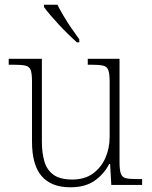

<svg xmlns="http://www.w3.org/2000/svg" viewBox="-20 -786 645 816"><path d="M279 10Q198 10 157 -37.5Q116 -85 116 -184V-439Q116 -473 110.5 -488Q105 -503 88.5 -507Q72 -511 38 -511H17V-536H158V-183Q158 -137 168.5 -100.5Q179 -64 207 -43.5Q235 -23 287 -23Q340 -23 375 -48.5Q410 -74 428 -115Q446 -156 446 -205V-438Q446 -472 440.5 -487.5Q435 -503 418.5 -507Q402 -511 368 -511H353V-536H488V-97Q488 -64 493.5 -48.5Q499 -33 514 -29Q529 -25 558 -25H584V0H453L448 -89H444Q422 -46 382 -18Q342 10 279 10ZM307 -606Q291 -620 271 -639.5Q251 -659 230.5 -681Q210 -703 193 -723Q176 -743 167 -756V-766H224Q235 -744 251 -717Q267 -690 285 -664Q303 -638 317 -619V-606Z"/></svg>

Font: Noto Serif Kannada ExtraLight
Style: Regular
Weight: 250
Version: Version 2.003